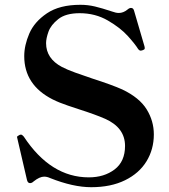

<svg xmlns="http://www.w3.org/2000/svg" viewBox="-20 -767 704 800"><path d="M189 -25Q176 -31 164 -31Q145 -31 120 -11Q113 -4 105 -4Q95 -4 92 -19L53 -187L51 -196Q51 -198 53.5 -200Q56 -202 58.5 -203Q61 -204 62 -205Q64 -206 68 -206Q72 -206 79 -198Q191 -28 350 -28Q414 -28 457.5 -61Q501 -94 501 -159Q501 -235 418 -272Q377 -290 308 -312Q299 -315 263 -327Q227 -339 199 -353Q81 -413 81 -533Q81 -578 102 -627Q123 -676 175.5 -711.5Q228 -747 315 -747Q346 -747 375.5 -740Q405 -733 447 -719Q463 -713 475 -713Q494 -713 511 -727Q519 -734 526 -734Q536 -734 539 -721L582 -574Q582 -573 583 -568.5Q584 -564 581 -561L575 -558Q569 -556 566 -556Q561 -556 556 -562Q544 -582 513 -616.5Q482 -651 429.5 -681.5Q377 -712 312 -712Q254 -712 223 -687.5Q192 -663 182 -635Q172 -607 172 -587Q172 -523 238 -488Q259 -477 293.5 -464.5Q328 -452 364 -440Q448 -413 490 -394Q561 -360 591 -311.5Q621 -263 621 -207Q621 -145 590.5 -95Q560 -45 501 -16Q442 13 360 13Q285 13 189 -25Z"/></svg>

Font: Shippori Mincho B1
Style: Bold
Weight: 700
Designer: FONTDASU
Foundry: FONTDASU / Google Inc. / but / Adobe
Version: Version 3.110; ttfautohint (v1.8.3)